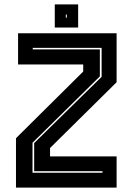

<svg xmlns="http://www.w3.org/2000/svg" viewBox="-20 -851 602 871"><path d="M127.5 -67.5H445V-74.5H135V-202L441 -502.5V-634H128.5V-627H433V-504.5L127.5 -203.5ZM52.5 0V-224L357.5 -526.5V-558.5H62V-700H509V-478L207 -179.5V-141.5H509V0ZM228.5 -726V-831H334.5V-726ZM278.5 -771H283V-785H278.5Z"/></svg>

Font: Tourney ExtraBold
Style: Regular
Weight: 800
Designer: Tyler Finck
Foundry: Etcetera Type Co
Version: Version 1.015